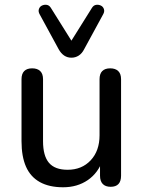

<svg xmlns="http://www.w3.org/2000/svg" viewBox="-20 -783 605 812"><path d="M247 9Q188 9 148.5 -13Q109 -35 90 -78Q71 -121 71 -186V-448Q71 -471 82.5 -482.5Q94 -494 116 -494Q138 -494 150 -482.5Q162 -471 162 -448V-186Q162 -124 187 -94.5Q212 -65 266 -65Q326 -65 363.5 -105Q401 -145 401 -211V-448Q401 -471 412.5 -482.5Q424 -494 446 -494Q468 -494 480 -482.5Q492 -471 492 -448V-40Q492 7 448 7Q426 7 414.5 -5Q403 -17 403 -40V-127L416 -110Q396 -52 351.5 -21.5Q307 9 247 9ZM282 -539Q265 -539 251.5 -548Q238 -557 228 -575L148 -722Q141 -734 144.5 -744.5Q148 -755 157.5 -759.5Q167 -764 177.5 -762.5Q188 -761 195 -750L282 -611L369 -750Q376 -761 386.5 -762.5Q397 -764 406.5 -759.5Q416 -755 419.5 -744.5Q423 -734 416 -722L336 -575Q327 -557 313 -548Q299 -539 282 -539Z"/></svg>

Font: Nunito Medium
Style: Regular
Weight: 500
Designer: Vernon Adams
Foundry: Vernon Adams
Version: Version 3.601